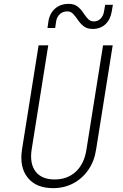

<svg xmlns="http://www.w3.org/2000/svg" viewBox="-20 -965 640 995"><path d="M255 10Q167 10 123.5 -44.5Q80 -99 94 -190L180 -730H230L144 -190Q133 -117 164.5 -76Q196 -35 263 -35Q330 -35 373.5 -76Q417 -117 428 -190L514 -730H564L478 -190Q469 -130 438 -85Q407 -40 360 -15Q313 10 255 10ZM460 -815Q432 -815 414.5 -828.5Q397 -842 384.5 -860.5Q372 -879 359.5 -892.5Q347 -906 329 -906Q306 -906 290.5 -892Q275 -878 271 -855L266 -820H226L231 -855Q238 -897 266 -921Q294 -945 336 -945Q364 -945 381.5 -931.5Q399 -918 411 -899.5Q423 -881 435.5 -867.5Q448 -854 466 -854Q487 -854 501 -868Q515 -882 519 -905L525 -940H565L559 -905Q552 -863 526 -839Q500 -815 460 -815Z"/></svg>

Font: NKDuy Mono Thin
Style: Italic
Weight: 100
Italic angle: -9°
Monospace: yes
Designer: NKDuy
Foundry: NKDuy
Version: Version 2.251; ttfautohint (v1.8.4.7-5d5b)